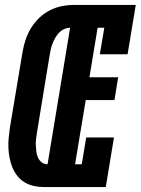

<svg xmlns="http://www.w3.org/2000/svg" viewBox="-20 -755 568 775"><path d="M157 0Q136 0 116 -4.5Q96 -9 79.5 -19Q63 -29 50.5 -44.5Q38 -60 30.5 -78Q23 -96 19 -116Q15 -136 14 -156.5Q13 -177 15 -198Q17 -219 20 -240L71 -545Q75 -569 83 -593.5Q91 -618 104.5 -640.5Q118 -663 137.5 -682Q157 -701 180.5 -713Q204 -725 228.5 -730Q253 -735 278 -735H528L495 -536H383L401 -643H374L341 -443H457L442 -351H326L283 -92H310L328 -200H440L407 0ZM172 -92 263 -643Q251 -643 239 -637.5Q227 -632 218 -622.5Q209 -613 202.5 -601.5Q196 -590 191.5 -578Q187 -566 184.5 -554Q182 -542 180 -530L130 -225Q128 -211 126 -197.5Q124 -184 124.5 -170.5Q125 -157 126.5 -144Q128 -131 133 -119.5Q138 -108 148 -100Q158 -92 172 -92Z"/></svg>

Font: Iosevka Curly Slab Heavy
Style: Italic
Weight: 900
Italic angle: -9°
Monospace: yes
Designer: Belleve Invis
Foundry: Belleve Invis
Version: Version 22.1.2; ttfautohint (v1.8.4)